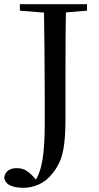

<svg xmlns="http://www.w3.org/2000/svg" viewBox="-42 -752 472 918"><path d="M70 146Q31 146 6.5 134.5Q-18 123 -22 96Q-17 72 -1 62Q15 52 37 52Q59 52 74.5 59Q90 66 112 87L141 119V125H123V118Q151 76 161.5 10Q172 -56 172 -163Q172 -212 172 -262.5Q172 -313 171.5 -376Q171 -439 170.5 -526Q170 -613 168 -732H274Q272 -649 271.5 -564.5Q271 -480 271 -394V-184Q271 -109 264.5 -60.5Q258 -12 244.5 19Q231 50 210 76Q180 114 143.5 130Q107 146 70 146ZM53 -701V-732H374V-701L229 -689H202Z"/></svg>

Font: Noto Serif JP ExtraLight Medium
Style: Regular
Weight: 500
Version: Version 2.003-H1;hotconv 1.1.1;makeotfexe 2.6.0